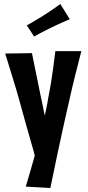

<svg xmlns="http://www.w3.org/2000/svg" viewBox="-20 -780 438 961"><path d="M232 161 109 154Q120 117 131 79.5Q142 42 152.5 4Q163 -34 172.5 -72Q182 -110 191.5 -148Q201 -186 209 -223.5Q217 -261 223 -298Q232 -344 237.5 -379.5Q243 -415 247.5 -449Q252 -483 257 -524H387Q379 -490 371 -460.5Q363 -431 356 -402Q349 -373 341.5 -342Q334 -311 326 -274Q315 -228 305 -181.5Q295 -135 285 -90.5Q275 -46 266 -2.5Q257 41 248.5 82Q240 123 232 161ZM162 30Q155 1 147 -28Q139 -57 130.5 -86Q122 -115 113.5 -145Q105 -175 96.5 -206.5Q88 -238 79 -270Q70 -302 62 -329.5Q54 -357 45.5 -384Q37 -411 27.5 -442.5Q18 -474 6 -512L140 -514Q150 -466 156.5 -432Q163 -398 169.5 -369Q176 -340 183 -302Q191 -268 197 -235.5Q203 -203 210.5 -169.5Q218 -136 226 -100.5Q234 -65 244 -26ZM151 -597 114 -653Q128 -660 141.5 -668.5Q155 -677 169 -685Q183 -693 197 -702Q211 -711 225.5 -720.5Q240 -730 254 -740Q268 -750 282 -760L329 -684Q312 -677 296 -669.5Q280 -662 265 -655.5Q250 -649 235 -641Q221 -634 206.5 -627Q192 -620 178.5 -612.5Q165 -605 151 -597Z"/></svg>

Font: Truculenta ExtraBold
Style: Regular
Weight: 800
Version: Version 1.002